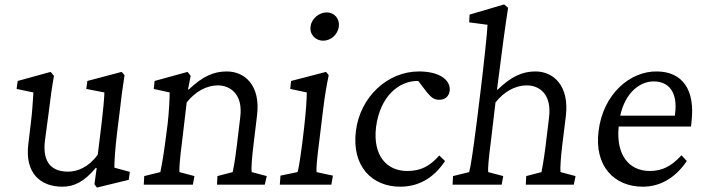

<svg xmlns="http://www.w3.org/2000/svg" viewBox="-20 -835 3174 868"><path d="M497 -77C497 -101 499 -151 511 -249L521 -329C528 -391 532 -424 543 -495L530 -510L375 -469L370 -433L452 -417C451 -383 445 -326 439 -275L422 -136C382 -80 331 -59 288 -59C218 -59 171 -96 183 -198L201 -333C208 -391 215 -443 224 -492L209 -510L60 -469L55 -433L131 -417C128 -374 126 -331 120 -284L108 -183C92 -54 161 9 262 9C315 9 360 -13 413 -76L417 -75L407 -2L418 13L562 -22L567 -58Z M630 0H852L859 -39L791 -57C790 -75 793 -118 803 -194L824 -372C862 -420 913 -449 965 -449C1018 -449 1080 -412 1066 -304L1050 -171C1041 -101 1036 -75 1032 -57L963 -39L961 0H1177L1186 -39L1118 -57C1115 -72 1119 -123 1126 -180L1142 -313C1159 -451 1085 -512 1005 -512C945 -512 895 -489 833 -430L830 -431L842 -492L828 -510L679 -469L675 -433L747 -417C747 -390 744 -328 738 -276L726 -184C715 -103 708 -74 705 -57L632 -39Z M1245 0H1478L1485 -41L1411 -57C1409 -69 1413 -119 1423 -194L1441 -342C1449 -405 1456 -447 1466 -495L1454 -510L1296 -469L1292 -433L1367 -417C1367 -390 1363 -328 1355 -259L1346 -184C1333 -86 1328 -65 1325 -57L1248 -41ZM1384 -715C1379 -678 1407 -651 1441 -651C1475 -651 1507 -678 1512 -715C1516 -751 1491 -779 1457 -779C1423 -779 1388 -751 1384 -715Z M1789 9C1872 9 1940 -29 1992 -107L1966 -132C1922 -83 1882 -62 1821 -62C1727 -62 1665 -133 1680 -260C1698 -401 1785 -471 1871 -469L1909 -419C1932 -391 1944 -384 1967 -384C1994 -384 2010 -401 2013 -425C2018 -469 1973 -512 1874 -512C1731 -512 1608 -396 1589 -243C1569 -82 1663 9 1789 9Z M2026 0H2248L2255 -39L2187 -57C2185 -69 2189 -119 2199 -194L2220 -372C2258 -420 2309 -449 2361 -449C2422 -449 2475 -406 2462 -303L2446 -171C2437 -101 2431 -75 2428 -57L2359 -39L2357 0H2574L2582 -39L2514 -57C2512 -74 2515 -123 2522 -180L2538 -309C2555 -449 2481 -512 2401 -512C2341 -512 2291 -489 2229 -429L2227 -431C2250 -613 2262 -702 2277 -800L2259 -815L2103 -769L2101 -734L2184 -723C2184 -699 2166 -533 2153 -427L2135 -281C2117 -140 2108 -83 2101 -57L2028 -39Z M2886 9C2963 9 3032 -29 3085 -107L3061 -133C3015 -83 2973 -62 2918 -62C2823 -62 2764 -135 2777 -263H3104L3106 -283C3124 -431 3064 -511 2950 -512C2829 -514 2706 -410 2686 -242C2666 -84 2757 9 2886 9ZM2784 -312C2806 -416 2873 -467 2935 -467C3006 -467 3044 -415 3032 -322L3031 -312Z"/></svg>

Font: TPK Tissa Web
Style: Italic
Weight: 400
Italic angle: -7°
Designer: Jacques Le Bailly, Suppakit Chalermlarp | Katatrad Co.,Ltd.
Foundry: Jacques Le Bailly, Cadson Demak Co.,Ltd.
Version: Version 5.000;Glyphs 3.1.2 (3151)